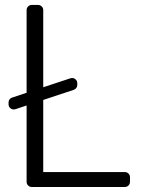

<svg xmlns="http://www.w3.org/2000/svg" viewBox="-20 -747 595 767"><path d="M86.3 -20.6V-325.6L41.5 -310.7Q38.4 -309.7 35.2 -309.7Q26.6 -309.7 20.4 -315.7Q14.2 -321.7 14.2 -330.6V-337.7Q14.2 -344.5 18.1 -349.8Q22 -355.1 28.4 -357.2L86.3 -376.4V-706.7Q86.3 -715.2 92.3 -721.2Q98.4 -727.3 106.9 -727.3H131.7Q140.6 -727.3 146.7 -721.2Q152.7 -715.2 152.7 -706.7V-398.4L261.4 -434.3Q264.6 -435.4 267.8 -435.4Q276.3 -435.4 282.5 -429.3Q288.7 -423.3 288.7 -414.4V-407.7Q288.7 -400.9 284.8 -395.6Q280.9 -390.3 274.5 -388.1L152.7 -347.7V-59.7H478.3Q487.2 -59.7 493.3 -53.6Q499.3 -47.6 499.3 -39.1V-20.6Q499.3 -12.1 493.3 -6Q487.2 0 478.3 0H106.9Q98.4 0 92.3 -6Q86.3 -12.1 86.3 -20.6Z"/></svg>

Font: DeltaSans Light
Style: Regular
Weight: 300
Designer: Rasmus Andersson
Foundry: rsms
Version: Version 3.012